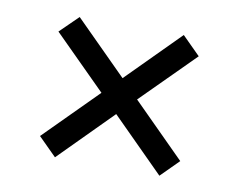

<svg xmlns="http://www.w3.org/2000/svg" viewBox="-53 -595 666 534"><g transform="rotate(10 279.5 -327.5)"><path d="M132.1 -128.9 80.9 -180 228.3 -328 80.9 -475 132.1 -525.1 279 -378.3 425.9 -526.1 477.1 -475 329.1 -327 477.1 -179 427 -128.9 279 -276.9Z"/></g></svg>

Font: Noto Serif Telugu
Style: Regular
Weight: 400
Designer: Jelle Bosma - Monotype Design Team
Foundry: Monotype Imaging Inc.
Version: Version 2.003